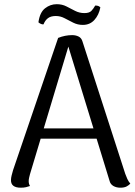

<svg xmlns="http://www.w3.org/2000/svg" viewBox="-20 -871 632 902"><path d="M319.4 -706Q335.8 -706 349.2 -699.4Q362.6 -692.8 367.5 -676.1L568.4 -54.5Q572.4 -43.2 578.2 -30.3Q584.1 -17.5 592.2 -8.4Q585.9 -1.1 575 4.8Q564.1 10.8 545.2 10.8Q526.7 10.8 512.6 2.7Q498.5 -5.5 494.6 -21.7L294.4 -674L307.3 -672.6L120.8 -52.5Q118.8 -44.8 116.8 -36.3Q114.8 -27.8 114.8 -20Q114.8 -12.8 116.5 -7Q118.2 -1.2 121 2.8Q111.9 6.1 102 8.4Q92 10.8 77.3 10.8Q54.5 10.8 42.8 1.8Q31.1 -7.1 31.6 -25.7Q31.6 -34.4 34.6 -46.7Q37.5 -59 41.3 -71.4L253.1 -692.9Q285.8 -706 319.4 -706ZM153.5 -267.8H471V-219.7H153.5ZM451.5 -836.4Q444.5 -800.3 423.4 -777.2Q402.3 -754 369.3 -754Q344.8 -754 324 -764.5Q303.1 -774.9 283.5 -785.4Q263.9 -795.8 242.1 -795.8Q218.5 -795.8 205 -785.4Q191.5 -774.9 184.5 -756.6Q179.1 -755.6 172.2 -758.7Q165.4 -761.7 160.5 -766.2Q167.1 -812.9 191.7 -832.1Q216.2 -851.3 246.5 -851.3Q271.9 -851.3 292.3 -840.8Q312.6 -830.4 332.9 -819.9Q353.2 -809.5 376.6 -809.5Q399.4 -809.5 409.3 -819.9Q419.2 -830.3 427.3 -844.9Q435.7 -844.9 441.1 -843.2Q446.5 -841.4 451.5 -836.4Z"/></svg>

Font: Arima Thin
Style: Regular
Weight: 100
Designer: Joana Correia and Natanael Gama
Foundry: NDISCOVER
Version: Version 1.101;gftools[0.9.23]